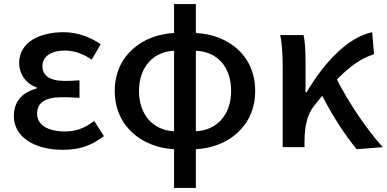

<svg xmlns="http://www.w3.org/2000/svg" viewBox="-20 -722 1898 942"><path d="M288 13C363 13 422 -3 490 -54L442 -129C393 -90 347 -77 300 -77C213 -77 162 -110 162 -164C162 -218 202 -245 281 -245C309 -245 338 -244 370 -242V-328C343 -326 320 -325 298 -325C222 -325 188 -353 188 -398C188 -447 235 -474 297 -474C345 -474 389 -458 430 -429L474 -505C422 -541 358 -564 292 -564C176 -564 74 -516 74 -413C74 -363 103 -313 160 -293V-288C97 -271 48 -231 48 -153C48 -48 151 13 288 13Z M834 200H941V10C1092 3 1232 -97 1232 -276C1232 -454 1095 -553 941 -560V-702H834V-560C684 -553 543 -454 543 -276C543 -97 684 3 834 10ZM662 -276C662 -397 736 -469 834 -473V-78C736 -82 662 -154 662 -276ZM1114 -276C1114 -154 1039 -82 941 -78V-473C1043 -469 1114 -397 1114 -276Z M1367 0H1474V-30C1475 -105 1487 -162 1523 -205C1536 -222 1549 -237 1561 -252C1612 -152 1677 -53 1730 10L1858 0C1778 -88 1688 -223 1633 -332C1698 -399 1756 -438 1815 -456L1806 -564C1684 -538 1569 -413 1484 -269H1479V-419C1479 -469 1477 -519 1469 -550H1355C1365 -498 1367 -438 1367 -394Z"/></svg>

Font: Noto Sans HK Medium
Style: Regular
Weight: 500
Designer: Ryoko NISHIZUKA 西塚涼子 (kana, bopomofo & ideographs); Paul D. Hunt (Latin, Greek & Cyrillic); Sandoll Communications 산돌커뮤니
Foundry: Adobe
Version: Version 2.002;hotconv 1.0.116;makeotfexe 2.5.65601